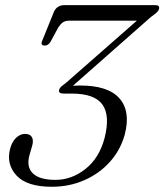

<svg xmlns="http://www.w3.org/2000/svg" viewBox="-20 -720 644 752"><path d="M468.5 -192.5Q451.5 -131.5 410.2 -85.8Q369 -40 310.2 -14.2Q251.5 11.5 183 11.5Q85.5 11.5 44.8 -32.5Q4 -76.5 19.5 -137Q27 -165 43 -180.2Q59 -195.5 78 -195.5Q98 -195.5 105 -182.8Q112 -170 106 -149L95 -111Q83 -65.5 109.2 -40.5Q135.5 -15.5 197 -15.5Q260.5 -15.5 314.5 -58Q368.5 -100.5 389.5 -179Q412 -266.5 381.5 -310Q351 -353.5 260.5 -353.5H228.5Q207 -353.5 212 -369Q214 -376 221 -382Q228 -388 238.5 -395.5L516 -639H252Q236 -639 226.8 -632.8Q217.5 -626.5 208.5 -613L178 -556.5Q169 -541.5 155 -541.5Q136.5 -542 146 -562L191.5 -674.5Q203.5 -700 233.5 -700H587.5Q607.5 -700 602.5 -684Q600.5 -677 592.5 -670Q584.5 -663 571 -653.5L265.5 -384Q273 -384.5 280.8 -384.8Q288.5 -385 293 -385Q403 -385.5 447.8 -334.8Q492.5 -284 468.5 -192.5Z"/></svg>

Font: Fraunces 9pt Light
Style: Italic
Weight: 300
Italic angle: -16°
Version: Version 1.000;[0bf87f6ff]